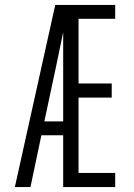

<svg xmlns="http://www.w3.org/2000/svg" viewBox="-20 -755 540 775"><path d="M40 0H103L147 -209H235V0H445V-57H297V-361H431V-418H297V-679H445V-735H203ZM235 -265H159L207 -490Q214 -524 221 -557.5Q228 -591 235 -625Z"/></svg>

Font: Iosevka SS09 Light
Style: Regular
Weight: 300
Monospace: yes
Designer: Belleve Invis
Foundry: Belleve Invis
Version: Version 5.2.1; ttfautohint (v1.8.3)